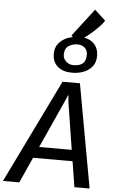

<svg xmlns="http://www.w3.org/2000/svg" viewBox="-117 -1331 818 1379"><g transform="rotate(5 291.5 -641.5)"><path d="M-41 0 323 -747H448.5L583.5 0H474L444.5 -184.5H160L76.5 0ZM386.5 -817.5Q318.5 -817.5 280.8 -850.5Q243 -883.5 243 -942.5Q243 -988 268.5 -1018Q294.5 -1049 334.5 -1064Q351.5 -1070 369 -1074L358 -1083.5L511 -1283L589.5 -1211Q582.5 -1198 565.8 -1179Q549 -1160 527 -1139.2Q505 -1118.5 481.5 -1099.5Q465.5 -1086.5 451 -1076Q490.5 -1069 517 -1045.5Q554 -1012 554 -952.5Q554 -907 531.5 -878.5Q508 -848 469.5 -832.8Q431 -817.5 386.5 -817.5ZM196.5 -265.5H431.5L378.5 -601L373 -657.5L348.5 -601.5ZM390 -872.5Q433 -872.5 456.5 -891.2Q480 -910 480 -956.5Q480 -986 460.2 -1004.8Q440.5 -1023.5 408.5 -1023.5Q370.5 -1023.5 342.8 -1004.8Q315 -986 315 -942Q315 -913 337.5 -892.8Q360 -872.5 390 -872.5Z"/></g></svg>

Font: Koeln Type Sans
Style: Italic
Weight: 400
Italic angle: -7.5°
Designer: Eben Sorkin
Foundry: Eben Sorkin
Version: Version 2.001